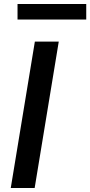

<svg xmlns="http://www.w3.org/2000/svg" viewBox="-20 -944 453 964"><path d="M34 0 155 -735H275L154 0ZM68 -846V-924H413V-846Z"/></svg>

Font: Iosevka Aile Oblique
Style: Bold
Weight: 700
Italic angle: -9°
Designer: Belleve Invis
Foundry: Belleve Invis
Version: Version 31.1.0; ttfautohint (v1.8.4)